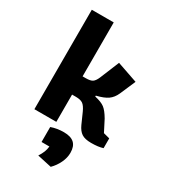

<svg xmlns="http://www.w3.org/2000/svg" viewBox="-219 -774 988 1122"><g transform="rotate(30 274.5 -213.5)"><path d="M344 -57 312 -129Q297 -162 281 -173Q265 -184 234 -184H208V0H60V-671H208V-307H229Q260 -307 274 -316Q288 -325 300 -353L353 -482L492 -434L447 -330Q432 -296 406.5 -278Q381 -260 331 -248V-242Q376 -232 397.5 -215.5Q419 -199 443 -158L482 -82L524 -71V-5Q494 5 445 5Q403 5 381 -9.5Q359 -24 344 -57ZM215 223Q229 201 236 183Q243 165 245 145H192V44Q231 30 277 30Q324 30 347 51Q370 72 370 116Q370 149 354 183Q338 217 311 244Z"/></g></svg>

Font: Athiti
Style: Bold
Weight: 700
Designer: CadsonDemak Team
Foundry: CadsonDemak
Version: Version 1.033